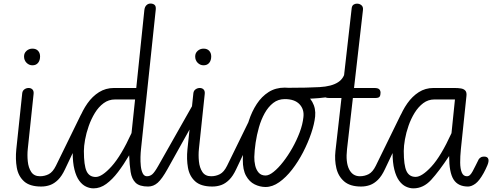

<svg xmlns="http://www.w3.org/2000/svg" viewBox="-20 -1024 2726 1054"><path d="M206 0Q143.5 0 112 -28.5Q80.5 -57 72.2 -103.5Q64 -150 69.5 -204.5L102 -512Q103.5 -526 114 -533.5Q124.5 -541 137 -541Q150 -541 158 -533Q166 -525 164.5 -509L132.5 -206.5Q129 -173 132.5 -138.2Q136 -103.5 151.5 -80Q167 -56.5 199.5 -56.5ZM112 -714Q112 -733 125.8 -745Q139.5 -757 158 -757Q178 -757 189 -745Q200 -733 200 -714Q200 -692.5 189 -679Q178 -665.5 158 -665.5Q139.5 -665.5 125.8 -679.2Q112 -693 112 -714ZM199.5 -56.5Q225.5 -56.5 247.8 -68Q270 -79.5 287 -114L422.5 -391Q428.5 -404 432.5 -405Q436 -406 436 -394.5Q436 -383 433.5 -364Q431 -345 426.5 -323Q421 -295.5 414 -269Q407 -242.5 401 -230L337 -95Q319.5 -57.5 298.8 -37Q278 -16.5 255 -8.2Q232 0 206 0Q187.5 0 179.2 -9Q171 -18 171 -29Q171.5 -39.5 178.8 -48Q186 -56.5 199.5 -56.5Z M440.5 -195Q440.5 -116.5 455.2 -84.5Q470 -52.5 505.5 -52.5Q540 -52.5 592.8 -111Q645.5 -169.5 702 -293.5L721.5 -478H611.5Q576.5 -478 548.8 -457.5Q521 -437 500.8 -403.8Q480.5 -370.5 467 -332Q453.5 -293.5 447 -257.2Q440.5 -221 440.5 -195ZM793 0Q745.5 0 724.2 -21Q703 -42 697 -80.5Q691 -119 689 -171.5Q659 -120.5 627.8 -79.5Q596.5 -38.5 563.2 -14.2Q530 10 493.5 10Q472.5 10 452 0.2Q431.5 -9.5 415 -32Q398.5 -54.5 388.8 -92.8Q379 -131 379 -187.5Q379 -228.5 388 -276.5Q397 -324.5 415 -371.2Q433 -418 460 -456.5Q487 -495 523.5 -518Q560 -541 606 -541H728L772.5 -969Q774.5 -986.5 784 -995.5Q793.5 -1004.5 806 -1004.5Q820 -1004.5 828.5 -997.2Q837 -990 835 -971L754 -205Q752 -187 751.2 -162Q750.5 -137 753 -112.8Q755.5 -88.5 763.5 -72.5Q771.5 -56.5 786.5 -56.5ZM786.5 -56.5Q803.5 -56.5 816.2 -67.5Q829 -78.5 849 -114L1045.5 -461Q1052.5 -473 1055 -473Q1060 -473.5 1066 -460.5Q1072 -447.5 1071 -425Q1070.5 -406.5 1067.2 -399Q1064 -391.5 1061.5 -386.5L899 -95Q869.5 -42 846 -21Q822.5 0 793 0Q779.5 0 773 -8.8Q766.5 -17.5 766 -28.5Q765.5 -39 771 -47.8Q776.5 -56.5 786.5 -56.5Z M1145.5 0Q1083 0 1051.5 -28.5Q1020 -57 1011.8 -103.5Q1003.5 -150 1009 -204.5L1041.5 -512Q1043 -526 1053.5 -533.5Q1064 -541 1076.5 -541Q1089.5 -541 1097.5 -533Q1105.5 -525 1104 -509L1072 -206.5Q1068.5 -173 1072 -138.2Q1075.5 -103.5 1091 -80Q1106.5 -56.5 1139 -56.5ZM1051.5 -714Q1051.5 -733 1065.2 -745Q1079 -757 1097.5 -757Q1117.5 -757 1128.5 -745Q1139.5 -733 1139.5 -714Q1139.5 -692.5 1128.5 -679Q1117.5 -665.5 1097.5 -665.5Q1079 -665.5 1065.2 -679.2Q1051.5 -693 1051.5 -714ZM1139 -56.5Q1165 -56.5 1187.2 -68Q1209.5 -79.5 1226.5 -114L1362 -391Q1368 -404 1372 -405Q1375.5 -406 1375.5 -394.5Q1375.5 -383 1373 -364Q1370.5 -345 1366 -323Q1360.5 -295.5 1353.5 -269Q1346.5 -242.5 1340.5 -230L1276.5 -95Q1259 -57.5 1238.2 -37Q1217.5 -16.5 1194.5 -8.2Q1171.5 0 1145.5 0Q1127 0 1118.8 -9Q1110.5 -18 1110.5 -29Q1111 -39.5 1118.2 -48Q1125.5 -56.5 1139 -56.5Z M1438 2.5Q1407 2.5 1378 -11.8Q1349 -26 1330.8 -58.8Q1312.5 -91.5 1313 -147Q1313.5 -198.5 1321.2 -253.8Q1329 -309 1345.8 -360.5Q1362.5 -412 1389.5 -453.2Q1416.5 -494.5 1454.8 -518.8Q1493 -543 1543.5 -543Q1596 -543 1635 -521.8Q1674 -500.5 1694.2 -464.8Q1714.5 -429 1710 -384.5Q1705.5 -342.5 1688 -291.2Q1670.5 -240 1643.8 -188.2Q1617 -136.5 1583.5 -93.2Q1550 -50 1512.8 -23.8Q1475.5 2.5 1438 2.5ZM1438 -60.5Q1457 -60.5 1482.2 -80.8Q1507.5 -101 1534.2 -135.2Q1561 -169.5 1584.8 -211.5Q1608.5 -253.5 1625 -297.2Q1641.5 -341 1645.5 -380Q1651 -423.5 1624.2 -451.8Q1597.5 -480 1543.5 -480Q1507 -480 1479.8 -458.8Q1452.5 -437.5 1433 -402.5Q1413.5 -367.5 1401.5 -325.2Q1389.5 -283 1383.2 -240.5Q1377 -198 1376 -162.5Q1375.5 -139.5 1380.8 -116Q1386 -92.5 1399.8 -76.5Q1413.5 -60.5 1438 -60.5ZM1563 -542Q1667.5 -542 1734.2 -545.8Q1801 -549.5 1836.5 -573Q1853.5 -584 1863.5 -601Q1873.5 -618 1878 -642.5Q1880 -653.5 1888 -654.2Q1896 -655 1904 -649.5Q1914 -643 1919.8 -629.8Q1925.5 -616.5 1918 -601Q1905.5 -576 1891.8 -557.2Q1878 -538.5 1860.5 -525.5Q1823.5 -497.5 1765 -489.2Q1706.5 -481 1609 -481Q1585 -481 1568 -496.2Q1551 -511.5 1548.5 -525Q1547 -532 1550.2 -537Q1553.5 -542 1563 -542Z M1939.5 -1004Q1954 -1004 1964.2 -995.2Q1974.5 -986.5 1972.5 -969L1885 -205Q1877 -134 1896.2 -95.2Q1915.5 -56.5 1955.5 -56.5L1962 0Q1902 0 1869.5 -28Q1837 -56 1826.5 -100.8Q1816 -145.5 1821.5 -195L1910.5 -978Q1912 -992 1920.2 -998Q1928.5 -1004 1939.5 -1004ZM1955.5 -56.5Q1981.5 -56.5 2003.8 -68Q2026 -79.5 2043 -114L2178.5 -391Q2184.5 -404 2188.5 -405Q2192 -406 2192 -394.5Q2192 -383 2189.5 -364Q2187 -345 2182.5 -323Q2177 -295.5 2170 -269Q2163 -242.5 2157 -230L2093 -95Q2075.5 -57.5 2054.8 -37Q2034 -16.5 2011 -8.2Q1988 0 1962 0Q1943.5 0 1935.2 -9Q1927 -18 1927 -29Q1927.5 -39.5 1934.8 -48Q1942 -56.5 1955.5 -56.5ZM1788 -486Q1767 -486 1759 -494.2Q1751 -502.5 1751 -515Q1751 -527 1756.8 -534Q1762.5 -541 1782.5 -541H2034.5Q2055 -541 2062 -533.8Q2069 -526.5 2069 -515Q2069 -501 2064 -493.5Q2059 -486 2040 -486Z M2249.5 10Q2228.5 10 2208 0.2Q2187.5 -9.5 2171 -32Q2154.5 -54.5 2144.8 -92.8Q2135 -131 2135 -187.5Q2135 -228.5 2144 -276.5Q2153 -324.5 2171 -371.2Q2189 -418 2216 -456.5Q2243 -495 2278.8 -518Q2314.5 -541 2359.5 -541H2474Q2494.5 -541 2510.2 -538.5Q2526 -536 2534.5 -526.5Q2543 -517 2540.5 -496.5L2510 -205Q2506 -165 2506.2 -131.2Q2506.5 -97.5 2515 -77Q2523.5 -56.5 2543 -56.5Q2554.5 -56.5 2560.5 -47Q2566.5 -37.5 2567 -26.5Q2568 -16.5 2563.5 -8.2Q2559 0 2549.5 0Q2494.5 0 2470 -38.5Q2445.5 -77 2445.5 -167.5Q2389.5 -83 2346.8 -36.5Q2304 10 2249.5 10ZM2261.5 -53Q2296 -53 2348.2 -109.5Q2400.5 -166 2458.5 -293L2477.5 -478H2364.5Q2330.5 -478 2303.5 -457.8Q2276.5 -437.5 2256.2 -404.8Q2236 -372 2222.8 -334Q2209.5 -296 2203 -259.2Q2196.5 -222.5 2196.5 -195Q2196.5 -116.5 2211.5 -84.8Q2226.5 -53 2261.5 -53ZM2543 -56.5Q2553 -56.5 2560.2 -63.5Q2567.5 -70.5 2574.5 -83.5Q2581.5 -96.5 2590 -113.5L2608 -149.5Q2610.5 -154 2618 -159.2Q2625.5 -164.5 2637 -164.5Q2657 -164.5 2661 -150.5Q2664.5 -138 2655.5 -116.5Q2646.5 -95 2635 -74Q2611 -31 2589.5 -15.5Q2568 0 2549.5 0Q2531.5 0 2522.8 -9.8Q2514 -19.5 2514.5 -30.5Q2514.5 -40.5 2521.8 -48.5Q2529 -56.5 2543 -56.5Z"/></svg>

Font: Edu NSW ACT Cursive
Style: Regular
Weight: 400
Designer: Tina and Corey Anderson, Eben Sorkin, Mirko Velimirovic
Foundry: Sorkin Type Co.
Version: Version 2.000